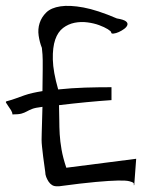

<svg xmlns="http://www.w3.org/2000/svg" viewBox="-92 -652 525 668"><path d="M295.9 -303.7Q253.9 -300.8 208 -296.4Q162.1 -292 113.3 -286.1Q114.3 -258.8 114.3 -234.4Q114.3 -210 115.7 -185.1Q117.2 -160.2 122.1 -131.8Q127 -103.5 138.7 -68.4L381.8 -99.6L375 -7.8Q372.1 -6.8 373.5 -9.8Q375 -12.7 372.1 -15.6Q369.1 -18.6 357.9 -21.5Q346.7 -24.4 318.8 -23.9Q291 -23.4 241.7 -19Q192.4 -14.6 113.3 -3.9Q112.3 -3.9 109.9 -3.9Q107.4 -3.9 105.5 -3.9Q95.7 -3.9 88.9 -8.3Q82 -12.7 77.1 -20Q72.3 -27.3 68.8 -36.1Q65.4 -44.9 65.4 -53.7Q60.5 -86.9 58.1 -107.4Q55.7 -127.9 54.2 -141.6Q52.7 -155.3 52.7 -166Q52.7 -176.8 53.2 -190.9Q53.7 -205.1 54.2 -225.6Q54.7 -246.1 55.7 -280.3Q30.3 -277.3 19.5 -272.9Q8.8 -268.6 1 -264.2Q-6.8 -259.8 -17.1 -256.8Q-27.3 -253.9 -48.8 -253.9Q-48.8 -260.7 -53.7 -268.6Q-58.6 -276.4 -63.5 -283.2Q-68.4 -290 -70.8 -294.4Q-73.2 -298.8 -68.4 -299.8Q-49.8 -304.7 -35.6 -310.1Q-21.5 -315.4 -7.3 -320.3Q6.8 -325.2 22 -328.6Q37.1 -332 55.7 -335Q55.7 -359.4 56.2 -377Q56.6 -394.5 56.6 -410.2Q56.6 -425.8 56.6 -442.9Q56.6 -460 53.7 -485.4Q45.9 -504.9 42.5 -527.8Q39.1 -550.8 45.9 -571.8Q52.7 -592.8 69.3 -608.9Q85.9 -625 118.2 -629.9Q150.4 -634.8 198.2 -626Q246.1 -617.2 314.5 -587.9Q337.9 -584 345.7 -578.1Q353.5 -572.3 351.1 -564.9Q348.6 -557.6 339.8 -551.3Q331.1 -544.9 321.3 -540.5Q311.5 -536.1 303.2 -535.2Q294.9 -534.2 294.9 -539.1Q294.9 -543 283.2 -550.3Q271.5 -557.6 252.9 -564.5Q234.4 -571.3 211.9 -574.2Q189.5 -577.1 167.5 -572.8Q145.5 -568.4 127.4 -554.7Q109.4 -541 100.1 -514.2Q90.8 -487.3 91.8 -444.8Q92.8 -402.3 110.4 -340.8Q157.2 -345.7 203.6 -347.2Q250 -348.6 295.9 -348.6Z"/></svg>

Font: Cedarville Cursive
Style: Regular
Weight: 400
Designer: Kimberly Geswein
Foundry: Kimberly Geswein
Version: Version 1.001 2010